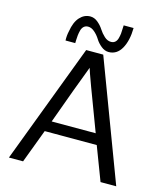

<svg xmlns="http://www.w3.org/2000/svg" viewBox="-128 -989 943 1087"><g transform="rotate(15 343.5 -445.5)"><path d="M27 0 292 -701H392L656 0H564L489 -197H184L110 0ZM208 -260H466Q344 -581 337 -609Q287 -479 208 -260ZM165 -724Q164 -752 170 -778Q179 -834 205 -862.5Q231 -891 266 -891Q290 -891 310.5 -874Q331 -857 344 -836.5Q357 -816 375.5 -799Q394 -782 415 -782Q430 -782 439.5 -790.5Q449 -799 453 -814Q457 -829 458.5 -842Q460 -855 460 -871Q460 -887 461 -891H519Q518 -816 491.5 -769.5Q465 -723 417 -723Q394 -723 373 -740Q352 -757 339.5 -777.5Q327 -798 308 -815Q289 -832 269 -832Q254 -832 244 -823Q234 -814 230 -798.5Q226 -783 224.5 -769.5Q223 -756 222.5 -740.5Q222 -725 222 -723H165Z"/></g></svg>

Font: Coval
Style: Light
Weight: 300
Foundry: Context Ltd
Version: Version 001.000